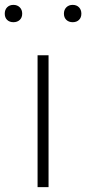

<svg xmlns="http://www.w3.org/2000/svg" viewBox="-58 -767 354 787"><path d="M96 0V-540.5H141V0ZM-38.5 -711Q-38.5 -727 -28.8 -737Q-19 -747 -3 -747Q13 -747 23 -737Q33 -727 33 -711Q33 -695 23 -685.5Q13 -676 -3 -676Q-19 -676 -28.8 -685.5Q-38.5 -695 -38.5 -711ZM204 -711Q204 -727 214 -737Q224 -747 240 -747Q256 -747 265.8 -737Q275.5 -727 275.5 -711Q275.5 -695 265.8 -685.5Q256 -676 240 -676Q224 -676 214 -685.5Q204 -695 204 -711Z"/></svg>

Font: Encode Sans Expanded ExtraLight
Style: Regular
Weight: 275
Width: 7
Designer: Multiple Designers
Foundry: Impallari Type
Version: Version 2.000